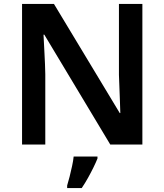

<svg xmlns="http://www.w3.org/2000/svg" viewBox="-20 -734 835 975"><path d="M703 0H540L205 -558H201Q203 -512 206 -460.5Q209 -409 210 -357V0H92V-714H254L588 -160H591Q590 -188 589 -220.5Q588 -253 586.5 -287.5Q585 -322 584 -354V-714H703ZM475 71Q467 91 454.5 116.5Q442 142 427 169Q412 196 395 221H321V208Q327 189 333.5 163Q340 137 346 109.5Q352 82 354 61H475Z"/></svg>

Font: Noto Sans Javanese SemiBold
Style: Regular
Weight: 600
Version: Version 2.004